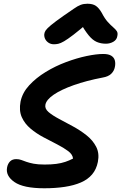

<svg xmlns="http://www.w3.org/2000/svg" viewBox="-20 -999 650 1028"><path d="M217 9Q105 9 57 -24.5Q9 -58 18 -103Q22 -123 34 -135Q46 -147 67 -147Q82 -147 94 -142.5Q106 -138 121.5 -132.5Q137 -127 160 -122.5Q183 -118 219 -118Q254 -118 281 -121.5Q308 -125 330 -132.5Q352 -140 371 -150Q369 -172 345 -190Q321 -208 286 -226Q251 -244 213 -264Q175 -284 143.5 -310.5Q112 -337 96.5 -372Q81 -407 90 -455Q100 -503 136.5 -542.5Q173 -582 224.5 -613.5Q276 -645 333.5 -666.5Q391 -688 443.5 -699Q496 -710 533 -710Q561 -710 576 -700.5Q591 -691 595 -675Q599 -659 595 -640Q591 -619 575.5 -604Q560 -589 531 -584Q442 -567 374.5 -543Q307 -519 267.5 -492Q228 -465 223 -438Q219 -417 240 -399Q261 -381 296 -362.5Q331 -344 370.5 -322.5Q410 -301 443.5 -274.5Q477 -248 495 -213Q513 -178 504 -132Q496 -92 473 -65Q450 -38 413 -22Q376 -6 326.5 1.5Q277 9 217 9ZM269 -762Q253 -762 241 -769.5Q229 -777 222.5 -789Q216 -801 217 -816Q218 -826 224.5 -836Q231 -846 252.5 -864Q274 -882 321 -915Q355 -938 375.5 -952.5Q396 -967 412 -973Q428 -979 448 -979Q477 -979 493.5 -967.5Q510 -956 525 -930Q541 -899 557 -881.5Q573 -864 586 -853Q599 -842 605.5 -832Q612 -822 608 -805Q605 -786 587 -775.5Q569 -765 547 -765Q520 -765 498 -774.5Q476 -784 455 -809.5Q434 -835 407 -882H457Q406 -838 374 -813.5Q342 -789 323 -778Q304 -767 292 -764.5Q280 -762 269 -762Z"/></svg>

Font: Shantell Sans SemiBold
Style: Italic
Weight: 600
Italic angle: -11°
Designer: Stephen Nixon, Anya Danilova, Shantell Martin
Foundry: Arrow Type
Version: Version 1.011;[c5ecc13dd]